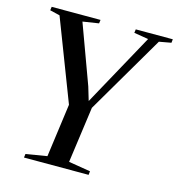

<svg xmlns="http://www.w3.org/2000/svg" viewBox="-110 -838 865 934"><g transform="rotate(15 323.0 -371.5)"><path d="M95 0 97.5 -18.5 203.5 -36 240 -304.5 83 -713 33 -725 35.5 -743H281.5L279 -725L198.5 -712.5L307.5 -415.5L328 -347L362.5 -410L529 -713L456.5 -725L459 -743H645.5L643.5 -725L583 -714L351.5 -319L312.5 -36.5L422.5 -18.5L420.5 0Z"/></g></svg>

Font: Merriweather 144pt
Style: Italic
Weight: 400
Italic angle: -7.8°
Version: Version 2.101